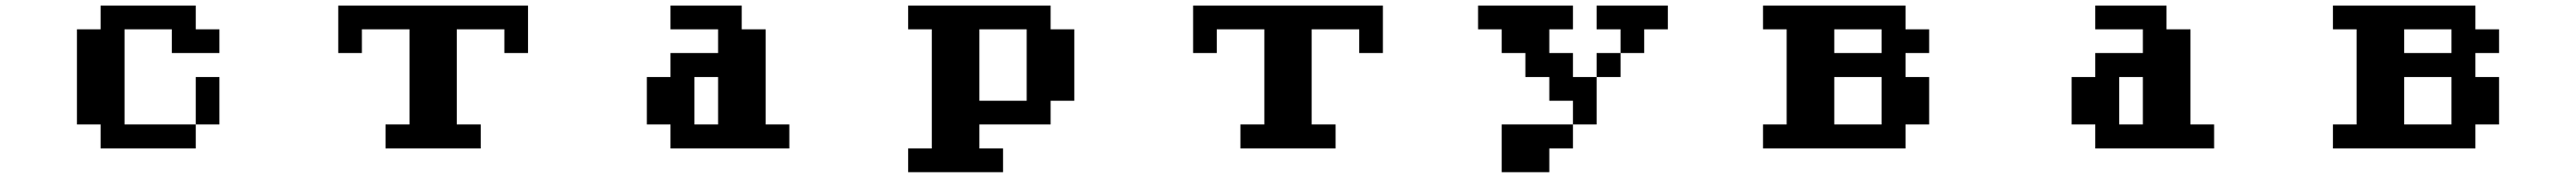

<svg xmlns="http://www.w3.org/2000/svg" viewBox="-20 -462 9040 623"><path d="M250 -26.4V-359.4H333V-442.4H667V-359.4H750V-276.4H583V-359.4H417V-26.4H667V-192.4H750V-26.4H667V57.6H333V-26.4Z M1167 -276.4V-442.4H1833V-276.4H1750V-359.4H1583V-26.4H1667V57.6H1333V-26.4H1417V-359.4H1250V-276.4Z M2417 -26.4H2500V-192.4H2417ZM2250 -26.4V-192.4H2333V-276.4H2500V-359.4H2333V-442.4H2583V-359.4H2667V-26.4H2750V57.6H2333V-26.4Z M3417 -109.4H3583V-359.4H3417ZM3167 57.6H3250V-359.4H3167V-442.4H3667V-359.4H3750V-109.4H3667V-26.4H3417V57.6H3500V140.6H3167Z M4167 -276.4V-442.4H4833V-276.4H4750V-359.4H4583V-26.4H4667V57.6H4333V-26.4H4417V-359.4H4250V-276.4Z M5583 -359.4V-442.4H5833V-359.4H5750V-276.4H5667V-359.4ZM5167 -359.4V-442.4H5500V-359.4H5417V-276.4H5500V-192.4H5583V-26.4H5500V57.6H5417V140.6H5250V-26.4H5500V-109.4H5417V-192.4H5333V-276.4H5250V-359.4ZM5667 -276.4V-192.4H5583V-276.4Z M6417 -276.4H6583V-359.4H6417ZM6417 -26.4H6583V-192.4H6417ZM6167 -26.4H6250V-359.4H6167V-442.4H6667V-359.4H6750V-276.4H6667V-192.4H6750V-26.4H6667V57.6H6167Z M7417 -26.4H7500V-192.4H7417ZM7250 -26.4V-192.4H7333V-276.4H7500V-359.4H7333V-442.4H7583V-359.4H7667V-26.4H7750V57.6H7333V-26.4Z M8417 -276.4H8583V-359.4H8417ZM8417 -26.4H8583V-192.4H8417ZM8167 -26.4H8250V-359.4H8167V-442.4H8667V-359.4H8750V-276.4H8667V-192.4H8750V-26.4H8667V57.6H8167Z"/></svg>

Font: KH Dot Dougenzaka 12
Style: Regular
Weight: 400
Designer: Original version for X68000 by Keitarou Hiraki (http://hp.vector.co.jp/authors/VA000874/) / TrueType conversion by Homem
Version: Version 1.00.20150527